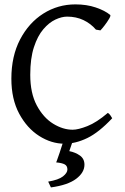

<svg xmlns="http://www.w3.org/2000/svg" viewBox="-20 -628 558 858"><path d="M481.4 -99.6Q421.9 -36.1 369.9 -11Q317.9 14.2 268.1 14.2Q209.5 14.2 155 -20.5Q100.6 -55.2 65.7 -120.1Q30.8 -185.1 30.8 -276.4Q30.8 -377 69.8 -451.7Q108.9 -526.4 173.8 -567.4Q238.8 -608.4 316.9 -608.4Q367.2 -608.4 407.7 -594.7Q448.2 -581.1 472.2 -561.5Q476.1 -558.6 467.8 -544.4Q459.5 -530.3 447.8 -514.9Q436 -499.5 428.7 -492.2L408.7 -495.6Q385.3 -522.9 352.8 -538.3Q320.3 -553.7 279.8 -553.7Q255.9 -553.7 227.5 -540.5Q199.2 -527.3 173.6 -497.3Q147.9 -467.3 131.6 -417.2Q115.2 -367.2 115.2 -293.9Q115.2 -211.4 144.5 -156.7Q173.8 -102.1 217.5 -75.2Q261.2 -48.3 304.7 -48.3Q329.6 -48.3 370.6 -64.5Q411.6 -80.6 461.9 -123.5Q467.3 -121.1 473.6 -112.1Q480 -103 481.4 -99.6ZM357.4 107.9Q357.4 143.1 320.3 171.1Q283.2 199.2 207.5 209.5L195.3 183.6Q241.7 175.8 261.5 160.2Q281.2 144.5 281.2 129.4Q281.2 113.3 269.3 106.7Q257.3 100.1 231 97.7Q231 97.7 234.4 89.1Q237.8 80.6 246.6 54.2Q255.4 27.8 272 -24.4L314 -23.4L289.6 47.4Q316.9 52.7 337.2 67.1Q357.4 81.5 357.4 107.9Z"/></svg>

Font: Namdhinggo
Style: Regular
Weight: 400
Designer: Victor Gaultney
Foundry: SIL International
Version: Version 3.001